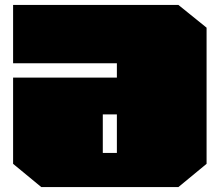

<svg xmlns="http://www.w3.org/2000/svg" viewBox="-20 -757 889 777"><path d="M147 0 33 -94V-443H453V-501H33V-737H702L816 -645V-94L702 0ZM396 -138H453V-294H396Z"/></svg>

Font: Tomorrow Black
Style: Regular
Weight: 900
Designer: Tony de Marco, Monica Rizzolli
Foundry: Just in Type
Version: Version 2.002